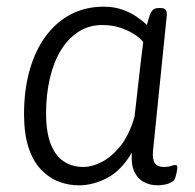

<svg xmlns="http://www.w3.org/2000/svg" viewBox="-20 -549 585 575"><path d="M216 6Q185 6 156 -5Q127 -16 103 -41Q79 -66 65.5 -107Q52 -148 52 -207Q52 -279 68.5 -338Q85 -397 116.5 -440Q148 -483 192 -506Q236 -529 291 -529Q321 -529 345.5 -520.5Q370 -512 389 -499Q408 -486 420 -474Q425 -495 429.5 -506Q434 -517 440 -521Q446 -525 456 -525H460Q473 -525 477 -518.5Q481 -512 479 -498L438 -95Q436 -71 444 -60Q452 -49 470 -49Q484 -49 492.5 -52Q501 -55 505 -55Q508 -55 509.5 -53.5Q511 -52 511 -48Q511 -46 510.5 -41Q510 -36 508.5 -30Q507 -24 505 -17Q503 -9 493.5 -3.5Q484 2 472.5 4Q461 6 453 6Q429 6 410.5 -4Q392 -14 382 -35.5Q372 -57 375 -92Q343 -38 301 -16Q259 6 216 6ZM230 -49Q255 -49 284 -63.5Q313 -78 340 -111Q367 -144 383 -200L402 -367Q404 -381 405.5 -396Q407 -411 409 -423Q399 -436 380.5 -447.5Q362 -459 338.5 -466.5Q315 -474 286 -474Q246 -474 214.5 -453.5Q183 -433 161.5 -397Q140 -361 129 -313Q118 -265 118 -210Q118 -153 132 -117.5Q146 -82 171 -65.5Q196 -49 230 -49Z"/></svg>

Font: Asap Light
Style: Italic
Weight: 300
Italic angle: -6°
Designer: Pablo Cosgaya
Foundry: Omnibus-Type
Version: Version 3.001